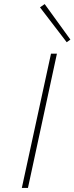

<svg xmlns="http://www.w3.org/2000/svg" viewBox="-20 -921 365 941"><path d="M230 -658H259L117 0H87ZM176 -885 199 -901 325 -727 307 -714Z"/></svg>

Font: Ysabeau Extralight
Style: Italic
Weight: 200
Italic angle: -12°
Designer: Christian Thalmann (Catharsis Fonts)
Version: Version 0.003